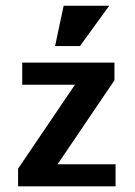

<svg xmlns="http://www.w3.org/2000/svg" viewBox="-20 -659 478 679"><path d="M43.9 -62.5 245.1 -359.4H58.6V-437.5H384.8V-375L183.6 -78.1H388.7V0H43.9ZM366.2 -638.7 262.7 -496.1H174.8L205.1 -638.7Z"/></svg>

Font: Sudo Variable
Style: Regular
Weight: 400
Monospace: yes
Designer: Jens Kutilek
Foundry: Jens Kutilek
Version: Version 0.040